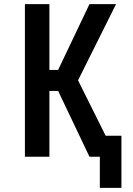

<svg xmlns="http://www.w3.org/2000/svg" viewBox="-20 -755 640 925"><path d="M461 150V0H411L260 -317H218V0H100V-735H218V-418H260L411 -735H539L356 -368L489 -101H565V150Z"/></svg>

Font: Iosevka Extended
Style: Bold
Weight: 700
Width: 7
Monospace: yes
Designer: Belleve Invis
Foundry: Belleve Invis
Version: Version 32.5.0; ttfautohint (v1.8.4)